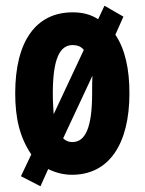

<svg xmlns="http://www.w3.org/2000/svg" viewBox="-20 -599 506 669"><path d="M431 -274C431 -358 416 -428 382 -478L410 -541L344 -579L322 -532C296 -549 267 -556 233 -556C106 -556 33 -456 33 -274C33 -187 49 -120 89 -61L53 15L121 50L148 -10C172 2 200 10 231 10C359 10 431 -96 431 -274ZM164 -273C164 -391 187 -442 233 -442C249 -442 263 -437 272 -425L167 -201C166 -219 164 -244 164 -273ZM301 -274C301 -158 279 -104 232 -104C220 -104 209 -108 200 -117L302 -335C301 -317 301 -297 301 -274Z"/></svg>

Font: Noto Sans Gurmukhi UI ExtraCondensed
Style: Bold
Weight: 700
Width: 2
Designer: Jelle Bosma - Monotype Design Team
Foundry: Monotype Imaging Inc.
Version: Version 2.004